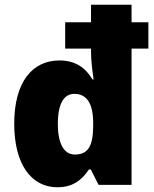

<svg xmlns="http://www.w3.org/2000/svg" viewBox="-20 -780 650 810"><path d="M222 10C287 10 325 -20 355 -65H363L396 0H535V-575H606V-686H535V-760H364V-686H255V-575H364V-563C364 -519 371 -472 375 -445H370C341 -494 298 -525 231 -525C117 -525 40 -435 40 -258C40 -87 112 10 222 10ZM296 -128C247 -128 224 -180 224 -256C224 -346 251 -384 294 -384C346 -384 373 -343 373 -262V-244C372 -165 352 -128 296 -128Z"/></svg>

Font: Noto Sans Bengali SemiCondensed ExtraBold
Style: Regular
Weight: 800
Width: 4
Designer: Joana Ranito - Universal Thirst; Jelle Bosma - Monotype Design Team
Foundry: Universal Thirst ehf.
Version: Version 3.000